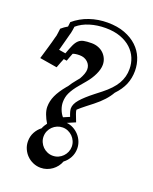

<svg xmlns="http://www.w3.org/2000/svg" viewBox="-181 -800 774 971"><g transform="rotate(20 206.0 -314.0)"><path d="M5.4 -562.5Q5.4 -563.5 5.9 -564.5ZM206.1 -169.9Q225.6 -168 242.7 -158.7Q259.8 -149.4 272.7 -135.3Q285.6 -121.1 293 -103Q300.3 -85 300.3 -64.9Q300.3 -39.1 288.6 -17.1Q276.9 4.9 257.3 19.5Q252 34.2 242.2 46.9Q232.4 59.6 219.7 68.8Q207 78.1 191.4 83.5Q175.8 88.9 158.7 88.9Q137.2 88.9 117.9 80.6Q98.6 72.3 84.2 57.9Q69.8 43.5 61.5 24.4Q53.2 5.4 53.2 -16.1Q53.2 -42.5 64.9 -64.5Q76.7 -86.4 95.7 -100.6Q99.1 -109.4 103.8 -117.2Q108.4 -125 113.8 -131.8Q101.1 -152.3 93.3 -173.6Q85.4 -194.8 85.4 -212.9Q85.4 -243.7 98.9 -273.4Q112.3 -303.2 142.1 -339.4Q143.6 -341.3 145.3 -343Q147 -344.7 148.9 -347.2Q161.1 -367.2 178.7 -388.2Q181.6 -392.1 185.1 -396Q188.5 -399.9 191.9 -404.3Q200.7 -419.4 205.8 -433.6Q210.9 -447.8 210.9 -459Q210.9 -482.4 193.8 -498Q176.8 -513.7 150.4 -513.7Q127 -513.7 114.3 -508.3Q110.4 -499.5 106.7 -488.8Q103 -478 98.1 -465.3L81.5 -467.8Q77.1 -458 72.3 -445.3Q67.4 -432.6 61.5 -416.5L-32.2 -432.1Q-31.7 -433.1 -28.6 -444.1Q-25.4 -455.1 -21 -469.7Q-16.6 -484.4 -12.2 -499.8Q-7.8 -515.1 -4.9 -525.4V-524.9Q-1 -540.5 2.2 -552.2Q5.4 -564 6.3 -566.4Q7.3 -572.8 8.8 -582.8Q10.3 -592.8 11.7 -606Q19.5 -612.8 27.8 -618.7Q36.1 -624.5 45.4 -629.9Q46.9 -640.1 48.3 -654.8Q85 -686 131.1 -701.7Q177.2 -717.3 227.1 -717.3Q280.8 -717.3 320.6 -702.1Q360.4 -687 387.2 -661.6Q414.1 -636.2 427.2 -603.3Q440.4 -570.3 440.4 -534.7Q440.4 -495.6 426.5 -461.9Q412.6 -428.2 381.8 -396Q369.1 -373.5 349.6 -352.1Q330.1 -330.6 302.2 -308.6L269 -282.7Q257.8 -273.9 247.8 -265.6Q237.8 -257.3 229.5 -249.5V-246.1Q229.5 -237.3 249.5 -188.5ZM195.3 -141.1Q180.2 -141.1 166.3 -135.3Q152.3 -129.4 141.8 -119.1Q131.3 -108.9 125.2 -95Q119.1 -81.1 119.1 -64.9Q119.1 -49.8 125.2 -35.9Q131.3 -22 141.6 -11.7Q151.9 -1.5 165.8 4.6Q179.7 10.7 195.3 10.7Q211.4 10.7 225.1 4.6Q238.8 -1.5 249 -12Q259.3 -22.5 265.1 -36.1Q271 -49.8 271 -64.9Q271 -80.6 264.9 -94.5Q258.8 -108.4 248.5 -118.7Q238.3 -128.9 224.6 -135Q210.9 -141.1 195.3 -141.1ZM211.4 -204.1Q200.2 -231.9 200.2 -246.1Q200.2 -269.5 222.4 -295.2Q244.6 -320.8 287.6 -354.5L320.8 -380.4Q368.7 -418 390.1 -454.8Q411.6 -491.7 411.1 -534.7Q411.1 -564.9 399.7 -592.5Q388.2 -620.1 365.2 -641.4Q342.3 -662.6 307.9 -675.3Q273.4 -688 227.1 -688Q182.6 -688 143.3 -676Q104 -664.1 76.2 -640.1Q73.7 -619.6 70.3 -604.5Q69.8 -603 67.6 -595.2Q65.4 -587.4 62.7 -576.7Q60.1 -565.9 56.6 -553.7Q53.2 -541.5 50.5 -531Q47.9 -520.5 45.7 -512.9Q43.5 -505.4 43 -503.9L79.1 -498Q89.8 -527.8 98.1 -546.1Q106.4 -564.5 117.2 -574.7Q127.9 -585 144 -588.4Q160.2 -591.8 187 -591.8Q206.1 -591.8 222.7 -585.4Q239.3 -579.1 251.2 -567.6Q263.2 -556.2 270 -540.8Q276.9 -525.4 276.9 -507.8Q276.9 -484.4 263.4 -455.6Q250 -426.8 227.5 -400.4L201.2 -369.1Q187 -352.5 177.5 -338.4Q168 -324.2 162.1 -311.5Q156.2 -298.8 153.8 -286.6Q151.4 -274.4 151.4 -261.7Q151.4 -242.7 158.9 -222.9Q166.5 -203.1 178.2 -189.9Z"/></g></svg>

Font: XB Kayhan Sayeh
Style: Regular
Weight: 700
Designer: Behnam
Foundry: Irmug
Version: Version 7.300 2009